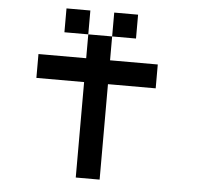

<svg xmlns="http://www.w3.org/2000/svg" viewBox="-58 -939 1116 1002"><g transform="rotate(5 500.0 -437.5)"><path d="M375 -750H500V-625H750V-500H500V0H375V-500H125V-625H375ZM500 -875H625V-750H500ZM250 -875H375V-750H250Z"/></g></svg>

Font: Pixel Operator Mono 8
Style: Regular
Weight: 400
Monospace: yes
Designer: Jayvee Enaguas (HarvettFox96)
Foundry: The Grandoplex Project
Version: Version 1.5.0 (October 25, 2015)